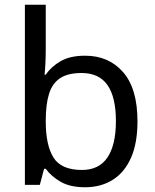

<svg xmlns="http://www.w3.org/2000/svg" viewBox="-20 -780 655 810"><path d="M173 -575Q173 -541 171.5 -511.5Q170 -482 168 -465H173Q196 -499 236 -522Q276 -545 339 -545Q439 -545 499.5 -475.5Q560 -406 560 -268Q560 -176 532.5 -114Q505 -52 455 -21Q405 10 339 10Q276 10 236 -13Q196 -36 173 -68H166L148 0H85V-760H173ZM324 -472Q267 -472 234 -450.5Q201 -429 187 -384.5Q173 -340 173 -271V-267Q173 -168 205.5 -115.5Q238 -63 326 -63Q398 -63 433.5 -116Q469 -169 469 -269Q469 -370 433.5 -421Q398 -472 324 -472Z"/></svg>

Font: ugurmukhi85
Style: Book
Weight: 400
Designer: Jelle Bosma - Monotype Design Team
Foundry: Monotype Imaging Inc.
Version: Version 2.003